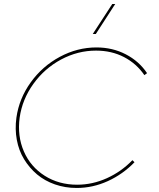

<svg xmlns="http://www.w3.org/2000/svg" viewBox="-20 -911 783 948"><path d="M61 -330.1Q74.2 -424.3 131.6 -504.2Q189 -584 275.4 -630.4Q361.8 -676.8 456.1 -676.8Q535.6 -676.8 601.1 -642.8Q666.5 -608.9 706.1 -549.8L692.9 -540Q653.8 -597.2 592.3 -629.2Q530.8 -661.1 454.1 -661.1Q363.8 -661.1 281.7 -617.2Q199.7 -573.2 144.8 -496.8Q89.8 -420.4 77.1 -330.1Q64.9 -239.3 97.9 -163.3Q130.9 -87.4 200.7 -43.2Q270.5 1 360.8 1Q436.5 1 507.8 -31.2Q579.1 -63.5 633.8 -120.1L644 -109.9Q586.9 -50.8 512.5 -16.8Q438 17.1 358.9 17.1Q301.8 17.1 251.2 -0.5Q200.7 -18.1 162.8 -50Q125 -82 98.9 -124.8Q72.8 -167.5 63 -220.5Q53.2 -273.4 61 -330.1ZM438 -743.2 534.2 -891.1H548.8L453.1 -743.2Z"/></svg>

Font: Human Sans Thin
Style: Italic
Weight: 100
Italic angle: -8°
Designer: Tim Radville
Foundry: Continuum
Version: Version 1.000;FEAKit 1.0